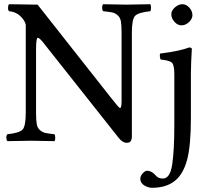

<svg xmlns="http://www.w3.org/2000/svg" viewBox="-20 -667 1010 910"><path d="M556.2 -512.2Q556.2 -547.4 553 -565.7Q549.8 -584 537.8 -594.5Q525.9 -605 512.9 -607.9Q500 -610.8 469.2 -613.8Q464.4 -617.7 464.1 -629.9Q463.9 -642.1 469.2 -647Q557.1 -645 580.1 -645Q609.9 -645 691.9 -647Q695.8 -642.1 695.8 -630.1Q695.8 -618.2 691.9 -613.8Q635.7 -607.9 620.4 -592Q605 -576.2 605 -512.2V-21Q605 9.8 582 9.8Q560.1 9.8 542 -14.2L192.9 -455.1Q168 -488.3 159.2 -487.8Q151.4 -487.8 150.9 -439V-132.8Q150.9 -97.7 154.1 -79.3Q157.2 -61 169.2 -50.5Q181.2 -40 194.1 -37.1Q207 -34.2 237.8 -30.8Q241.7 -25.9 241.9 -13.9Q242.2 -2 237.8 2Q153.8 0 127 0Q101.1 0 15.1 2Q10.3 -2 10 -13.9Q9.8 -25.9 15.1 -30.8Q71.3 -36.6 86.7 -52.7Q102.1 -68.8 102.1 -132.8V-549.8Q97.2 -571.8 75.2 -591.8Q53.2 -611.8 22.9 -613.8Q18.1 -617.7 18.1 -629.9Q18.1 -642.1 22.9 -647L158.2 -645L501 -210Q543.9 -154.8 548.8 -154.8Q555.7 -154.8 556.2 -185.1ZM792 -599.1Q792 -617.2 809.1 -632.1Q826.2 -647 844.2 -647Q863.3 -647 877.7 -630.4Q892.1 -613.8 892.1 -595.2Q892.1 -578.1 876 -562.5Q859.9 -546.9 839.8 -546.9Q821.8 -546.9 806.9 -563.5Q792 -580.1 792 -599.1ZM806.2 -316.9Q806.2 -358.9 794.7 -369.9Q783.2 -380.9 741.2 -384.8Q735.4 -401.9 738.8 -413.1Q834 -425.3 876 -441.9Q889.2 -441.9 889.2 -435.1Q885.3 -371.1 884.8 -320.8V-109.9Q884.8 24.9 866.5 91.6Q848.1 158.2 810.1 189Q769 223.1 700.2 223.1Q682.1 223.1 663.6 211.7Q645 200.2 645 180.2Q645 167 656.5 154.5Q668 142.1 676.8 142.1Q681.6 142.1 686.8 143.6Q691.9 145 695.6 146.5Q699.2 147.9 703.6 151.4Q708 154.8 710 156.5Q711.9 158.2 716.1 162.6Q720.2 167 721.2 168Q732.4 179.2 752 179.2Q786.1 179.2 796.1 113Q806.2 46.9 806.2 -76.2Z"/></svg>

Font: Linux Libertine O
Style: Regular
Weight: 400
Designer: Philipp H. Poll
Foundry: Philipp H. Poll
Version: Version 5.3.0